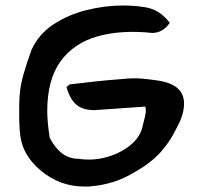

<svg xmlns="http://www.w3.org/2000/svg" viewBox="-20 -696 740 699"><path d="M285 -17Q198 -17 127 -76Q92 -106 73.5 -140.5Q55 -175 52 -219Q51 -234 50.5 -244.5Q50 -255 50 -261Q50 -290 50 -313.5Q50 -337 53 -364Q56 -391 66 -427Q76 -463 95 -515Q121 -572 175 -607.5Q229 -643 296 -659.5Q363 -676 427 -676Q469 -676 506 -670Q560 -663 598 -613Q574 -577 535 -576Q423 -588 336.5 -564Q250 -540 201 -473.5Q152 -407 152 -291Q152 -253 161 -194Q201 -118 265 -118Q317 -110 366.5 -123.5Q416 -137 451.5 -165Q487 -193 497 -228Q504 -254 507.5 -270Q511 -286 511 -293Q511 -295 510.5 -299Q510 -303 509 -308Q492 -307 467 -305Q442 -303 409 -301L323 -295Q282 -295 258.5 -314.5Q235 -334 222 -379Q224 -380 229 -385Q233 -389 236 -389L271 -393Q329 -400 372.5 -404Q416 -408 446 -410Q471 -412 499.5 -409.5Q528 -407 560 -402Q650 -387 650 -319Q650 -293 640 -267Q638 -260 633.5 -251Q629 -242 624 -232Q601 -183 566.5 -144Q532 -105 475 -72Q430 -45 390.5 -33Q351 -21 313 -18Q309 -17 302 -17Q295 -17 285 -17Z"/></svg>

Font: Mansalva
Style: Regular
Weight: 400
Designer: Carolina Short
Foundry: Carolina Short
Version: Version 2.112; ttfautohint (v1.8.4.7-5d5b)